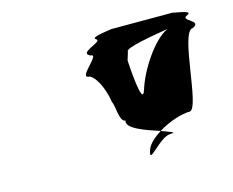

<svg xmlns="http://www.w3.org/2000/svg" viewBox="-68 -788 729 601"><g transform="rotate(-15 296.5 -487.5)"><path d="M232 -568C190 -568 284 -631 251 -631C214 -648 299 -663 282 -675C257 -687 349 -694 332 -694H539C515 -694 603 -687 577 -675C544 -663 621 -648 582 -631C541 -631 539 -381 505 -381C480 -381 437 -368 402 -346C359 -360 295 -381 304 -406C284 -406 286 -461 278 -473C274 -500 260 -551 232 -568ZM359 -586C359 -586 367 -426 385 -484C402 -541 457 -627 505 -649C461 -641 361 -626 367 -612ZM354 -296C339 -248 393 -329 429 -329C451 -329 431 -335 402 -346C380 -332 360 -315 354 -296Z"/></g></svg>

Font: bitstorm
Style: exextobl
Weight: 400
Version: Version 0.2